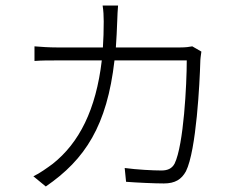

<svg xmlns="http://www.w3.org/2000/svg" viewBox="-20 -624 853 696"><path d="M101 15 146 52C289 -46 368 -169 395 -405H657C657 -319 646 -99 613 -31C603 -12 586 -6 565 -6C535 -6 476 -9 432 -15L437 35C475 38 541 41 574 41C615 41 638 26 654 -3C692 -79 704 -327 706 -398C706 -409 708 -423 710 -437L677 -456C666 -454 654 -452 632 -452H400C402 -483 404 -515 405 -549C406 -569 406 -584 408 -604H352C355 -585 356 -566 356 -546C356 -513 355 -482 353 -452H188C157 -452 130 -454 105 -456V-403C131 -405 155 -405 189 -405H349C328 -226 267 -106 171 -30C152 -16 123 5 101 15Z"/></svg>

Font: GenEiGothic-pro-Light
Style: Regular
Weight: 300
Designer: Ryoko NISHIZUKA (kana & ideographs); Paul D. Hunt (Latin, Greek & Cyrillic); Wenlong ZHANG (bopomofo); Sandoll Communica
Foundry: Adobe Systems Incorporated; o_tamon
Version: Version 1.000.140830